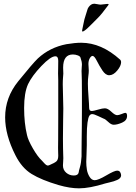

<svg xmlns="http://www.w3.org/2000/svg" viewBox="-20 -1025 736 1038"><path d="M524.4 -1000Q529.3 -1000 543 -1002Q556.6 -1003.9 560.5 -1003.9Q567.4 -1003.9 567.4 -1001L565.4 -997.1Q527.3 -945.3 507.8 -926.8Q502.9 -921.9 492.2 -911.1Q481.4 -900.4 472.7 -891.6Q463.9 -882.8 454.1 -873.5Q444.3 -864.3 437 -859.4Q429.7 -854.5 426.8 -854.5Q423.8 -854.5 423.8 -858.4Q423.8 -862.3 424.8 -865.2Q427.7 -878.9 430.7 -894Q433.6 -909.2 436.5 -920.9Q439.5 -932.6 444.3 -946.3Q446.3 -951.2 449.2 -961.9Q452.1 -972.7 454.1 -977.5Q456.1 -982.4 460.9 -988.8Q465.8 -995.1 472.7 -1000Q480.5 -1004.9 490.2 -1004.9Q495.1 -1004.9 506.3 -1002.4Q517.6 -1000 524.4 -1000ZM293.9 -225.6Q293.9 -231.4 294.4 -269.5Q294.9 -307.6 294.9 -391.1Q294.9 -474.6 294.9 -590.8Q293.9 -605.5 293.9 -627.9Q293.9 -635.7 294.4 -657.2Q294.9 -678.7 294.9 -696.3Q294.9 -720.7 279.3 -720.7Q253.9 -720.7 203.6 -668Q153.3 -615.2 131.8 -570.3Q110.4 -523.4 110.4 -441.4Q110.4 -359.4 126 -294.9Q131.8 -267.6 157.7 -222.7Q183.6 -177.7 207 -156.2Q210 -153.3 216.8 -145.5Q223.6 -137.7 229 -133.8Q234.4 -129.9 239.3 -129.9Q242.2 -129.9 246.1 -131.8Q276.4 -144.5 285.6 -153.3Q294.9 -162.1 294.9 -183.6Q294.9 -188.5 294.4 -199.7Q293.9 -210.9 293.9 -225.6ZM321.3 -659.2Q321.3 -653.3 321.8 -642.6Q322.3 -631.8 322.3 -627Q322.3 -624 320.8 -606.9Q319.3 -589.8 319.3 -569.3Q319.3 -548.8 320.8 -504.9Q322.3 -460.9 322.3 -438.5Q322.3 -427.7 321.3 -375.5Q320.3 -323.2 320.3 -276.4Q320.3 -248 320.8 -224.1Q321.3 -200.2 321.8 -186.5Q322.3 -172.9 322.3 -169.9Q322.3 -161.1 321.3 -147.9Q320.3 -134.8 320.3 -130.9Q320.3 -106.4 337.9 -91.3Q355.5 -76.2 378.9 -76.2Q402.3 -76.2 405.3 -92.8Q406.2 -101.6 412.6 -123Q418.9 -144.5 420.9 -179.7Q420.9 -180.7 420.9 -204.1Q420.9 -227.5 421.4 -264.6Q421.9 -301.8 422.4 -344.2Q422.9 -386.7 422.9 -434.6Q422.9 -482.4 422.9 -518.6Q422.9 -561.5 422.4 -588.9Q421.9 -616.2 421.4 -627Q420.9 -637.7 420.9 -640.6Q420.9 -649.4 421.9 -660.6Q422.9 -671.9 422.9 -675.8Q422.9 -692.4 415 -713.9Q413.1 -720.7 400.4 -725.6Q387.7 -730.5 374 -730.5Q321.3 -730.5 321.3 -659.2ZM570.3 -618.2Q550.8 -618.2 533.7 -644Q516.6 -669.9 503.4 -696.3Q490.2 -722.7 480.5 -722.7Q472.7 -722.7 465.3 -710Q458 -697.3 458 -678.7Q458 -673.8 459 -662.1Q460 -650.4 460 -643.6Q460 -630.9 457.5 -613.3Q455.1 -595.7 455.1 -572.3Q455.1 -546.9 458.5 -502Q461.9 -457 461.9 -441.4Q461.9 -424.8 476.6 -424.8Q484.4 -424.8 509.3 -432.1Q534.2 -439.5 546.9 -439.5Q562.5 -439.5 582 -420.9Q601.6 -402.3 613.3 -402.3Q622.1 -402.3 637.7 -408.7Q653.3 -415 657.2 -415Q667 -415 667 -398.4Q667 -374 640.6 -362.3Q614.3 -350.6 594.7 -350.6Q581.1 -350.6 565.4 -365.7Q549.8 -380.9 540 -383.8Q535.2 -385.7 511.7 -397Q488.3 -408.2 478.5 -408.2Q468.8 -408.2 462.9 -398.9Q457 -389.6 453.1 -362.3Q449.2 -335 449.2 -286.1V-240.2Q449.2 -220.7 447.8 -191.9Q446.3 -163.1 446.3 -150.4Q446.3 -128.9 449.7 -107.9Q453.1 -86.9 464.4 -68.8Q475.6 -50.8 492.2 -50.8Q510.7 -50.8 554.7 -76.7Q598.6 -102.5 613.3 -102.5Q625 -102.5 629.9 -93.8Q634.8 -85 634.8 -77.1Q634.8 -69.3 629.4 -63Q624 -56.6 613.8 -52.2Q603.5 -47.9 594.7 -44.9Q585.9 -42 570.8 -38.6Q555.7 -35.2 548.8 -33.2Q463.9 -6.8 407.2 -6.8Q358.4 -6.8 296.9 -24.4Q204.1 -51.8 150.9 -84.5Q97.7 -117.2 63.5 -185.5Q7.8 -294.9 7.8 -390.6Q7.8 -498 78.1 -585Q156.2 -681.6 184.6 -709Q249 -768.6 338.9 -786.1Q385.7 -793.9 418.9 -793.9Q528.3 -793.9 629.9 -702.1Q634.8 -697.3 634.8 -689.5Q634.8 -668.9 613.8 -643.6Q592.8 -618.2 570.3 -618.2Z"/></svg>

Font: Isabella
Style: Medium
Weight: 500
Designer: John Stracke
Version: Version 001.202